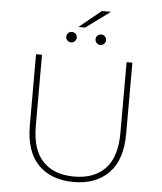

<svg xmlns="http://www.w3.org/2000/svg" viewBox="-63 -1031 919 1090"><g transform="rotate(5 396.5 -486.5)"><path d="M397 4Q269 4 195.5 -71Q122 -146 122 -295V-700H156V-296Q156 -160 219 -93.5Q282 -27 397 -27Q512 -27 575 -93.5Q638 -160 638 -296V-700H671V-295Q671 -146 597.5 -71Q524 4 397 4ZM481 -784Q469 -784 460 -793Q451 -802 451 -814Q451 -827 460 -835.5Q469 -844 481 -844Q493 -844 502 -835.5Q511 -827 511 -814Q511 -802 502 -793Q493 -784 481 -784ZM314 -784Q302 -784 293 -793Q284 -802 284 -814Q284 -827 293 -835.5Q302 -844 314 -844Q326 -844 335 -835.5Q344 -827 344 -814Q344 -802 335 -793Q326 -784 314 -784ZM348 -875 473 -977H525L386 -875Z"/></g></svg>

Font: Montserrat Thin ExtraLight
Style: Regular
Weight: 250
Version: Version 9.000